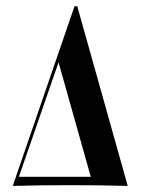

<svg xmlns="http://www.w3.org/2000/svg" viewBox="-20 -609 467 629"><path d="M21.8 0 224.2 -588.7H233.1L398.4 0Q305.6 -2.4 211.3 -2.4Q116.9 -2.4 21.8 0ZM41.9 -29.8H277.4L171.8 -404.8Z"/></svg>

Font: Playfair 144pt
Style: Bold
Weight: 700
Version: Version 2.001;gftools[0.9.30]